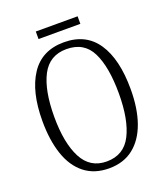

<svg xmlns="http://www.w3.org/2000/svg" viewBox="-151 -938 915 1053"><g transform="rotate(-20 306.0 -411.5)"><path d="M305 10Q219 10 161.5 -35.5Q104 -81 76 -164Q48 -247 48 -359Q48 -530 112.5 -627.5Q177 -725 306 -725Q434 -725 498.5 -629Q563 -533 563 -358Q563 -245 533.5 -162.5Q504 -80 446.5 -35Q389 10 305 10ZM305 -30Q405 -30 449.5 -117.5Q494 -205 494 -358Q494 -513 451.5 -599Q409 -685 306 -685Q207 -685 162 -599Q117 -513 117 -358Q117 -206 162.5 -118Q208 -30 305 -30ZM182 -789V-833H426V-789Z"/></g></svg>

Font: Noto Serif Tamil Condensed Light
Style: Regular
Weight: 300
Width: 3
Designer: Indian Type Foundry, Tom Grace, and the Monotype Design Team
Foundry: Monotype Imaging Inc.
Version: Version 2.004; ttfautohint (v1.8.4.7-5d5b)